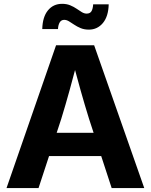

<svg xmlns="http://www.w3.org/2000/svg" viewBox="-20 -958 768 978"><path d="M13.2 0 265.6 -727.5H459.5L714.8 0H548.8L433.6 -352.5Q412.1 -421.4 390.4 -498.5Q368.7 -575.7 343.3 -670.4H380.9Q356 -575.7 334.5 -498.3Q313 -420.9 292 -352.5L176.3 0ZM172.4 -163.1V-281.7H556.2V-163.1ZM432.6 -807.1Q409.2 -807.1 390.9 -814.7Q372.6 -822.3 357.9 -832.3Q343.3 -842.3 331.1 -849.6Q318.8 -856.9 307.1 -856.9Q292 -856.9 284.2 -844Q276.4 -831.1 275.4 -810.1H195.3Q196.8 -871.6 224.1 -905Q251.5 -938.5 296.4 -938.5Q319.8 -938.5 337.9 -930.9Q356 -923.3 370.1 -913.6Q384.3 -903.8 396.7 -896.2Q409.2 -888.7 421.4 -888.7Q438.5 -888.7 445.8 -900.6Q453.1 -912.6 454.6 -936H533.7Q532.2 -874.5 504.2 -840.8Q476.1 -807.1 432.6 -807.1Z"/></svg>

Font: Inter 24pt
Style: Bold
Weight: 700
Designer: Rasmus Andersson
Foundry: rsms
Version: Version 4.001;git-66647c0bb